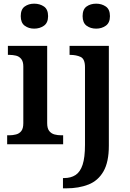

<svg xmlns="http://www.w3.org/2000/svg" viewBox="-20 -786 708 1046"><path d="M19 0V-49H32Q49 -49 67 -53.5Q85 -58 96 -72Q107 -86 107 -115V-424Q107 -451 95.5 -465Q84 -479 66.5 -483Q49 -487 32 -487H23V-536H237V-115Q237 -86 248.5 -72Q260 -58 277 -53.5Q294 -49 313 -49H324V0ZM166 -630Q136 -630 114.5 -646Q93 -662 93 -698Q93 -735 114.5 -750.5Q136 -766 166 -766Q197 -766 219.5 -750.5Q242 -735 242 -698Q242 -662 219.5 -646Q197 -630 166 -630ZM323 240V184H330Q366 184 391.5 167.5Q417 151 430 111.5Q443 72 443 3V-420Q443 -465 419 -476Q395 -487 362 -487H359V-536H573V8Q573 97 543.5 148Q514 199 461.5 219.5Q409 240 342 240ZM504 -630Q473 -630 451.5 -646Q430 -662 430 -698Q430 -735 451.5 -750.5Q473 -766 504 -766Q534 -766 556.5 -750.5Q579 -735 579 -698Q579 -662 556.5 -646Q534 -630 504 -630Z"/></svg>

Font: Noto Serif Vithkuqi SemiBold
Style: Regular
Weight: 600
Version: Version 1.005